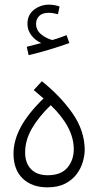

<svg xmlns="http://www.w3.org/2000/svg" viewBox="-20 -804 422 825"><path d="M184 1Q117 1 77.5 -37Q38 -75 38 -144Q38 -200 69.5 -258.5Q101 -317 167 -381L125 -417L160 -455Q241 -390 292 -316.5Q343 -243 344 -162Q344 -137 336 -109Q328 -81 309.5 -56Q291 -31 260 -15Q229 1 184 1ZM185 -51Q242 -51 269.5 -83.5Q297 -116 297 -163Q297 -257 198 -352Q147 -303 117.5 -252.5Q88 -202 88 -149Q88 -103 113.5 -77Q139 -51 185 -51ZM103 -567 95 -603Q114 -608 128.5 -611.5Q143 -615 157 -619Q132 -630 115 -652Q98 -674 98 -701Q98 -741 126.5 -762.5Q155 -784 190 -784Q214 -784 236 -776L229 -743Q220 -745 210 -747Q200 -749 190 -749Q162 -749 148.5 -735.5Q135 -722 135 -702Q135 -674 157.5 -656Q180 -638 205 -632Q239 -642 266 -653L278 -619Q242 -606 192.5 -591Q143 -576 103 -567Z"/></svg>

Font: Noto Sans Arabic UI SmCn Lt
Style: Regular
Weight: 300
Width: 4
Designer: Monotype Design Team, Nadine Chahine and Nizar Qandah
Foundry: Monotype Imaging Inc.
Version: Version 2.010; ttfautohint (v1.8.4.7-5d5b)